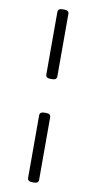

<svg xmlns="http://www.w3.org/2000/svg" viewBox="-100 -812 500 995"><g transform="rotate(10 150.0 -315.0)"><path d="M145 -404Q121 -404 121 -423V-751Q121 -770 145 -770H155Q179 -770 179 -751V-423Q179 -404 155 -404ZM145 140Q121 140 121 121V-207Q121 -226 145 -226H155Q179 -226 179 -207V121Q179 140 155 140Z"/></g></svg>

Font: Asap Expanded
Style: Regular
Weight: 400
Width: 7
Designer: Pablo Cosgaya
Foundry: Omnibus-Type
Version: Version 3.001; ttfautohint (v1.8.4.7-5d5b)